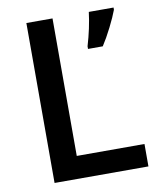

<svg xmlns="http://www.w3.org/2000/svg" viewBox="-81 -779 704 844"><g transform="rotate(-10 271.0 -357.0)"><path d="M94.2 0V-713.9H210.9V-100.1H513.2V0ZM341.3 -566.4Q364.3 -643.6 373 -714.4H483.4V-704.6Q472.2 -674.3 450.2 -630.6Q428.2 -586.9 407.2 -554.7H341.3Z"/></g></svg>

Font: f2_52653          
Style: Regular
Weight: 600
Foundry: Ascender Corporation
Version: Version 1.10